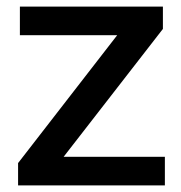

<svg xmlns="http://www.w3.org/2000/svg" viewBox="-20 -564 550 584"><path d="M173.5 -87H481.5V0H35V-68L336.5 -457H40.5V-544H475.5V-476Z"/></svg>

Font: Encode Sans Semi Expanded Medium
Style: Regular
Weight: 500
Width: 6
Designer: Multiple Designers
Foundry: Impallari Type
Version: Version 2.000